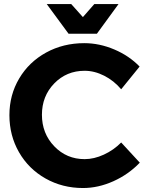

<svg xmlns="http://www.w3.org/2000/svg" viewBox="-20 -926 734 957"><path d="M462.9 -757.8H321.8L212.9 -905.8H335L393.1 -840.8L450.2 -905.8H570.8ZM584 -215.8 676.8 -115.2Q620.6 -56.6 545.2 -22.7Q469.7 11.2 394 11.2Q291 11.2 206.8 -36.4Q122.6 -84 74.7 -167.2Q26.9 -250.5 26.9 -352.1Q26.9 -452.6 75.7 -534.9Q124.5 -617.2 210 -664.1Q295.4 -710.9 399.9 -710.9Q475.6 -710.9 549.8 -679.4Q624 -647.9 675.8 -594.2L584 -481Q547.9 -523.9 499.3 -548.6Q450.7 -573.2 401.9 -573.2Q311.5 -573.2 250.2 -510Q189 -446.8 189 -354Q189 -260.7 250.5 -196.8Q312 -132.8 401.9 -132.8Q448.7 -132.8 497.6 -155.3Q546.4 -177.7 584 -215.8Z"/></svg>

Font: Montserrat arm SemiBold
Style: Regular
Weight: 600
Designer: Julieta Ulanovsky
Foundry: Julieta Ulanovsky
Version: Version 6.000;PS 006.000;hotconv 1.0.88;makeotf.lib2.5.64775